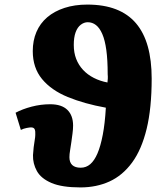

<svg xmlns="http://www.w3.org/2000/svg" viewBox="-20 -802 722 838"><path d="M331 16Q250 16 204.5 -3.5Q159 -23 141 -55.5Q123 -88 124 -125Q125 -143 127 -159.5Q129 -176 131.5 -190.5Q134 -205 134 -213Q135 -229 131.5 -237.5Q128 -246 115 -246Q110 -246 96.5 -243.5Q83 -241 71 -235L48 -310Q78 -326 118 -336.5Q158 -347 199 -347Q249 -347 274 -322.5Q299 -298 299 -254Q299 -238 296.5 -219.5Q294 -201 291.5 -182.5Q289 -164 286 -146.5Q283 -129 283 -116Q283 -93 295.5 -81.5Q308 -70 332 -70Q356 -70 374 -85.5Q392 -101 405.5 -132.5Q419 -164 428.5 -213.5Q438 -263 442 -332Q348 -349 276 -378.5Q204 -408 163.5 -457Q123 -506 123 -579Q123 -625 139 -662.5Q155 -700 186 -726.5Q217 -753 261.5 -767.5Q306 -782 361 -782Q433 -782 486 -761.5Q539 -741 573.5 -700.5Q608 -660 625 -599.5Q642 -539 642 -459Q642 -330 620 -239.5Q598 -149 556.5 -92.5Q515 -36 458 -10Q401 16 331 16ZM449 -442Q450 -451 450.5 -459Q451 -467 450 -478Q450 -541 444 -584Q438 -627 426.5 -653.5Q415 -680 399 -692.5Q383 -705 363 -705Q347 -705 332.5 -694Q318 -683 310 -661Q302 -639 302 -606Q302 -572 312.5 -545Q323 -518 342.5 -497Q362 -476 389.5 -462Q417 -448 449 -442Z"/></svg>

Font: Literata ExtraBold
Style: Italic
Weight: 800
Italic angle: -2°
Designer: Latin by Veronika Burian and Jose Scaglione. Greek by Irene Vlachou. Cyrillic by Vera Evstafieva
Foundry: TypeTogether
Version: Version 3.002